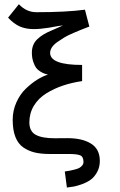

<svg xmlns="http://www.w3.org/2000/svg" viewBox="-20 -717 558 894"><path d="M67.9 -697.3Q103 -660.2 149.4 -660.2Q290 -660.2 375.5 -671.9L396 -593.3Q372.6 -584.5 360.4 -579.6Q348.1 -574.7 322.3 -563.7Q296.4 -552.7 281 -543.5Q265.6 -534.2 248 -522Q230.5 -509.8 221.9 -496.8Q213.4 -483.9 213.4 -470.7Q213.4 -414.6 362.3 -414.6V-339.4Q314.9 -332.5 273.4 -318.6Q231.9 -304.7 195.6 -282.2Q159.2 -259.8 137.9 -224.9Q116.7 -189.9 116.7 -147Q116.7 -105.5 146.2 -89.4Q175.8 -73.2 234.9 -73.2Q235.4 -73.2 264.6 -73.5Q293.9 -73.7 294.9 -73.7Q363.3 -73.7 404.1 -48.1Q444.8 -22.5 444.8 32.2Q444.8 61 432.6 83.5Q420.4 106 404.1 118.4Q387.7 130.9 364 139.6Q340.3 148.4 325 151.4Q309.6 154.3 291.5 156.2L281.7 81.5Q297.9 79.1 306.9 77.4Q315.9 75.7 329.6 72Q343.3 68.4 350.3 64.2Q357.4 60.1 363 53.2Q368.7 46.4 368.7 37.6Q368.7 12.7 353.5 6.3Q338.4 0 300.8 0H291H211.4Q171.9 0 142.6 -6.8Q113.3 -13.7 88.9 -30.3Q64.5 -46.9 51.8 -79.1Q39.1 -111.3 39.1 -158.7Q39.1 -202.1 56.4 -240.5Q73.7 -278.8 100.3 -304.2Q127 -329.6 153.1 -345.9Q179.2 -362.3 203.1 -369.6Q192.9 -372.6 187 -374.3Q181.2 -376 168.5 -383.5Q155.8 -391.1 148.4 -400.9Q141.1 -410.6 134.8 -429.4Q128.4 -448.2 128.4 -472.2Q128.4 -509.8 153.1 -533.9Q177.7 -558.1 222.7 -576.2Q235.4 -581.1 273.4 -598.6Q263.7 -597.7 252.4 -595.9Q241.2 -594.2 227.8 -591.6Q214.4 -588.9 207.5 -587.9Q166 -581.5 137.7 -581.5Q100.6 -581.5 72.8 -593.5Q44.9 -605.5 17.6 -634.8Z"/></svg>

Font: FantasqueSansM Nerd Font
Style: Regular
Weight: 400
Monospace: yes
Designer: Jany Belluz
Version: Version 1.8.0 ; ttfautohint (v1.8.2);Nerd Fonts 3.4.0